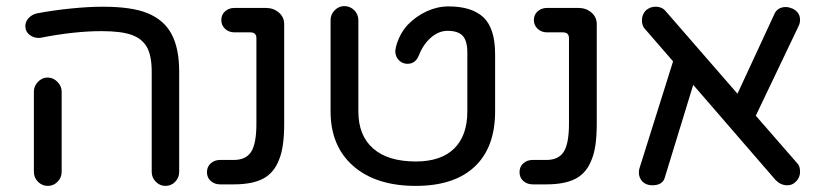

<svg xmlns="http://www.w3.org/2000/svg" viewBox="-20 -603 2696 629"><path d="M477 -40V-368Q477 -421 461 -449Q445 -477 410.5 -489Q376 -501 313 -501Q223 -501 112 -479Q93 -477 78 -488Q63 -499 63 -518Q63 -532 73.5 -543.5Q84 -555 100 -559Q152 -569 211 -575Q270 -581 317 -581Q411 -581 463 -560Q517 -538 542 -491.5Q567 -445 567 -368V-40Q567 -21 554 -7.5Q541 6 522 6Q504 6 490.5 -7.5Q477 -21 477 -40ZM91 -303Q91 -321 104.5 -335Q118 -349 136 -349Q154 -349 168 -335Q182 -321 182 -303V-40Q182 -21 168.5 -7.5Q155 6 137 6Q118 6 104.5 -7.5Q91 -21 91 -40Z M658 -39Q658 -57 670.5 -68Q683 -79 701 -79H746Q786 -79 803 -106Q820 -133 820 -198V-478Q820 -497 800 -497H748Q730 -497 717.5 -508.5Q705 -520 705 -537Q705 -555 717.5 -566Q730 -577 748 -577H851Q876 -577 893.5 -562Q911 -547 911 -524V-198Q911 -121 895 -82Q879 -38 843.5 -18.5Q808 1 746 1H701Q683 1 670.5 -10Q658 -21 658 -39Z M1063 -238V-537Q1063 -556 1076.5 -569.5Q1090 -583 1108 -583Q1127 -583 1140.5 -569.5Q1154 -556 1154 -537V-238Q1154 -159 1202.5 -116.5Q1251 -74 1342 -74Q1425 -74 1468 -116.5Q1511 -159 1511 -238V-431Q1511 -469 1496 -485.5Q1481 -502 1446 -502Q1418 -502 1392.5 -480.5Q1367 -459 1352 -421Q1341 -394 1315 -394Q1298 -394 1286.5 -406Q1275 -418 1275 -436Q1275 -440 1276 -442L1277 -449Q1288 -491 1315 -521Q1343 -550 1378 -566Q1413 -582 1449 -582Q1526 -582 1564 -546Q1602 -510 1602 -425V-238Q1602 -120 1535 -57Q1468 6 1342 6Q1212 6 1137.5 -59Q1063 -124 1063 -238Z M1682 -39Q1682 -57 1694.5 -68Q1707 -79 1725 -79H1770Q1810 -79 1827 -106Q1844 -133 1844 -198V-478Q1844 -497 1824 -497H1772Q1754 -497 1741.5 -508.5Q1729 -520 1729 -537Q1729 -555 1741.5 -566Q1754 -577 1772 -577H1875Q1900 -577 1917.5 -562Q1935 -547 1935 -524V-198Q1935 -121 1919 -82Q1903 -38 1867.5 -18.5Q1832 1 1770 1H1725Q1707 1 1694.5 -10Q1682 -21 1682 -39Z M2601 -41Q2601 -19 2584 -5Q2574 4 2559 4Q2538 4 2521 -13L2251 -325L2159 -25Q2153 4 2117 4Q2097 4 2085 -8Q2073 -20 2073 -38Q2073 -48 2076 -55L2185 -402L2093 -508Q2083 -518 2083 -537Q2083 -556 2097 -570Q2111 -581 2127 -581Q2150 -581 2162 -565L2396 -296L2516 -555Q2526 -580 2555 -580Q2563 -580 2576 -575Q2601 -563 2601 -538Q2601 -526 2595 -515L2456 -224L2591 -69Q2601 -60 2601 -41Z"/></svg>

Font: 寒蝉全圆体
Style: Regular
Weight: 400
Designer: Warren2060
      Designed by Motoya company      

      [Varela Round]
      Joe Prince(Latin component); Avraham Cornf
Foundry: ChillType
Version: Version 3.200